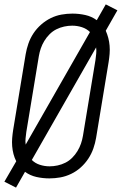

<svg xmlns="http://www.w3.org/2000/svg" viewBox="-23 -805 555 875"><path d="M50 50 -3 23 51 -70Q43 -86 38.5 -103Q34 -120 32.5 -138.5Q31 -157 32.5 -175.5Q34 -194 37 -213L94 -558Q98 -582 106.5 -606.5Q115 -631 129.5 -653Q144 -675 164.5 -693Q185 -711 208.5 -722.5Q232 -734 257 -738.5Q282 -743 307 -743Q337 -743 366 -736.5Q395 -730 418 -713L459 -785L512 -758L459 -665Q466 -649 470.5 -632Q475 -615 476.5 -596.5Q478 -578 476.5 -559.5Q475 -541 472 -522L415 -177Q411 -153 402.5 -128.5Q394 -104 379.5 -82Q365 -60 345 -42Q325 -24 301 -12.5Q277 -1 252 3.5Q227 8 202 8Q172 8 143 1.5Q114 -5 91 -22ZM94 -146 387 -659Q372 -674 350.5 -681Q329 -688 306 -688Q288 -688 269.5 -684Q251 -680 234 -671.5Q217 -663 203 -649Q189 -635 179 -618.5Q169 -602 163 -584.5Q157 -567 154 -549L97 -204Q95 -189 93.5 -174.5Q92 -160 94 -146ZM203 -47Q221 -47 239.5 -51Q258 -55 275 -63.5Q292 -72 306 -86Q320 -100 330 -116.5Q340 -133 346 -150.5Q352 -168 355 -186L412 -531Q414 -546 415.5 -560.5Q417 -575 415 -589L122 -76Q137 -61 158.5 -54Q180 -47 203 -47Z"/></svg>

Font: Iosevka SS04 Light Oblique
Style: Regular
Weight: 300
Italic angle: -9°
Monospace: yes
Designer: Belleve Invis
Foundry: Belleve Invis
Version: Version 19.0.0; ttfautohint (v1.8.4)